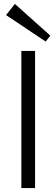

<svg xmlns="http://www.w3.org/2000/svg" viewBox="-20 -960 288 980"><path d="M159 -700V0H89V-700ZM237 -778 213 -748 11 -883 56 -940Z"/></svg>

Font: Pathway Extreme 28pt Light
Style: Regular
Weight: 300
Designer: Eduardo Rodriguez Tunni
Foundry: Eduardo Rodriguez Tunni
Version: Version 1.001;gftools[0.9.26]